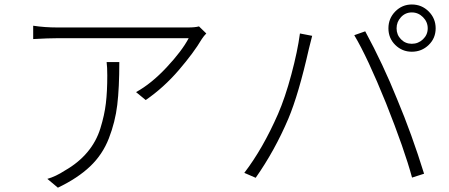

<svg xmlns="http://www.w3.org/2000/svg" viewBox="-20 -827 2040 873"><path d="M464.8 -544.9H522.5Q522.5 -427.7 513.2 -350.1Q503.9 -272.5 475.1 -198.2Q446.3 -124 389.6 -70.3Q333 -16.6 243.2 26.4L195.3 -13.7Q233.4 -24.4 275.4 -51.8Q336.9 -86.9 377.4 -135.3Q418 -183.6 436.5 -243.7Q455.1 -303.7 461.4 -357.4Q467.8 -411.1 467.8 -483.4Q467.8 -522.5 464.8 -544.9ZM884.8 -707 918 -674.8Q907.2 -664.1 897.5 -649.4Q861.3 -587.9 793 -508.3Q724.6 -428.7 642.6 -372.1L598.6 -408.2Q668 -446.3 737.8 -521Q807.6 -595.7 837.9 -653.3H240.2Q201.2 -653.3 130.9 -649.4V-710Q183.6 -702.1 240.2 -702.1H835Q867.2 -702.1 884.8 -707Z M1803.2 -749Q1783.2 -727.5 1783.2 -698.2Q1783.2 -668.9 1803.2 -648.4Q1823.2 -627.9 1852.5 -627.9Q1881.8 -627.9 1903.3 -648.4Q1924.8 -668.9 1924.8 -698.2Q1924.8 -727.5 1903.3 -749Q1881.8 -770.5 1852.5 -770.5Q1823.2 -770.5 1803.2 -749ZM1852.5 -806.6Q1897.5 -806.6 1929.2 -774.9Q1960.9 -743.2 1960.9 -698.2Q1960.9 -653.3 1929.2 -622.6Q1897.5 -591.8 1852.5 -591.8Q1808.6 -591.8 1777.3 -622.6Q1746.1 -653.3 1746.1 -698.2Q1746.1 -743.2 1777.3 -774.9Q1808.6 -806.6 1852.5 -806.6ZM1244.1 -308.6Q1276.4 -382.8 1304.7 -488.3Q1333 -593.8 1343.8 -674.8L1399.4 -664.1Q1398.4 -660.2 1384.8 -606.4Q1337.9 -398.4 1291 -287.1Q1229.5 -142.6 1142.6 -18.6L1090.8 -41Q1174.8 -150.4 1244.1 -308.6ZM1735.4 -357.4Q1650.4 -567.4 1590.8 -667L1640.6 -684.6Q1721.7 -535.2 1786.1 -375Q1852.5 -216.8 1908.2 -37.1L1853.5 -19.5Q1819.3 -146.5 1735.4 -357.4Z"/></svg>

Font: GenEi Gothic M Light
Style: Regular
Weight: 300
Designer: o_tamon (Modified); [Source Han Sans]
Ryoko NISHIZUKA  (kana & ideographs); Paul D. Hunt (Latin, Greek & Cyrillic); Wenl
Version: Version 1.1a;Original Version 1.004